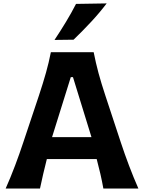

<svg xmlns="http://www.w3.org/2000/svg" viewBox="-20 -1091 837 1111"><path d="M12.7 0Q41 -63.5 67.4 -133.5Q93.8 -203.6 114.7 -267.1L205.1 -537.6Q229.5 -611.3 246.1 -670.4Q262.7 -729.5 274.4 -789.1H522Q534.2 -727.1 550 -668.5Q565.9 -609.9 589.8 -537.6L679.2 -266.6Q700.7 -201.2 726.8 -132.3Q752.9 -63.5 780.8 0H578.1Q570.8 -41.5 560.8 -85Q550.8 -128.4 539.6 -170.4H251Q240.2 -127.4 230 -84.2Q219.7 -41 211.4 0ZM509.3 -297.4 402.3 -644.5H389.6L281.2 -297.4ZM295.4 -859.9Q330.1 -912.1 361.6 -964.1Q393.1 -1016.1 419.9 -1068.4L597.2 -1071.3Q556.2 -1017.1 507.3 -964.6Q458.5 -912.1 405.8 -861.3Z"/></svg>

Font: Pinar-DS2-FD Bold
Style: Regular
Weight: 700
Designer: Amin Abedi
Version: Version 3.000